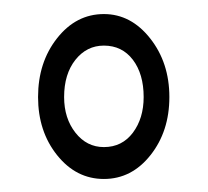

<svg xmlns="http://www.w3.org/2000/svg" viewBox="-20 -842 303 280"><path d="M131.5 -581Q91 -581 63.2 -615.8Q35.5 -650.5 35.5 -700.5Q35.5 -751 63.2 -786.2Q91 -821.5 131.5 -821.5Q171 -821.5 199 -786Q227 -750.5 227 -700.5Q227 -650.5 199.5 -615.8Q172 -581 131.5 -581ZM131.5 -627.5Q158 -627.5 173.8 -648.5Q189.5 -669.5 189.5 -700.5Q189.5 -734 173.8 -754.8Q158 -775.5 131.5 -775.5Q106.5 -775.5 90 -754.8Q73.5 -734 73.5 -700.5Q73.5 -669.5 90 -648.5Q106.5 -627.5 131.5 -627.5Z"/></svg>

Font: Libre Caslon Condensed Medium
Style: Regular
Weight: 500
Designer: Pablo Impallari, Rodrigo Fuenzalida, Katja Schimmel, Ertekin Erdin
Foundry: Pablo Impallari, Rodrigo Fuenzalida
Version: Version 2.000; ttfautohint (v1.8.4.7-5d5b);gftools[0.9.33]